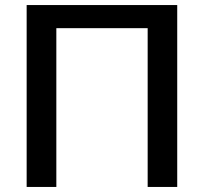

<svg xmlns="http://www.w3.org/2000/svg" viewBox="-20 -740 808 760"><path d="M681.5 0V-720H85.5V0H203V-628.5H564.5V0Z"/></svg>

Font: Lato Semibold
Style: Regular
Weight: 600
Designer: Lukasz Dziedzic
Foundry: tyPoland Lukasz Dziedzic
Version: Version 2.006; 2014-01-15